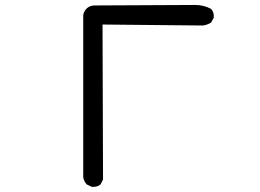

<svg xmlns="http://www.w3.org/2000/svg" viewBox="-20 -721 1040 767"><path d="M346.7 25.4 326.2 15.6Q314.5 2 312.5 -13.7V-660.2Q314.5 -675.8 326.7 -687.5Q338.9 -699.2 358.4 -699.2L758.8 -701.2Q793.9 -701.2 823.2 -685.5Q835.9 -671.9 834 -650.4L823.2 -630.9Q807.6 -621.1 790 -619.1L389.6 -623L391.6 -3.9L381.8 15.6Q368.2 27.3 346.7 25.4Z"/></svg>

Font: JasonHandwriting2
Style: Regular
Weight: 400
Version: Version 1.05.10